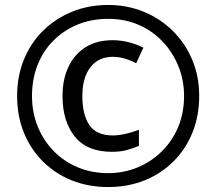

<svg xmlns="http://www.w3.org/2000/svg" viewBox="-20 -744 872 774"><path d="M431 -132Q331 -132 281.5 -193.5Q232 -255 232 -357Q232 -423 255.5 -473.5Q279 -524 324 -553Q369 -582 435 -582Q466 -582 498 -574Q530 -566 558 -552L529 -489Q504 -502 480.5 -508.5Q457 -515 436 -515Q377 -515 344.5 -473Q312 -431 312 -357Q312 -281 340.5 -239.5Q369 -198 435 -198Q458 -198 486.5 -204.5Q515 -211 540 -221V-156Q516 -146 491 -139Q466 -132 431 -132ZM416 10Q336 10 269 -17Q202 -44 152.5 -93.5Q103 -143 76 -210Q49 -277 49 -357Q49 -436 76 -503Q103 -570 153 -619.5Q203 -669 270 -696.5Q337 -724 416 -724Q492 -724 558.5 -697Q625 -670 675.5 -620.5Q726 -571 754.5 -504Q783 -437 783 -357Q783 -277 756 -210Q729 -143 679.5 -93.5Q630 -44 563 -17Q496 10 416 10ZM416 -46Q479 -46 534.5 -69Q590 -92 632.5 -134Q675 -176 698.5 -232.5Q722 -289 722 -357Q722 -421 699 -477.5Q676 -534 635 -577Q594 -620 538.5 -644Q483 -668 416 -668Q349 -668 293 -645Q237 -622 195.5 -580.5Q154 -539 131.5 -482Q109 -425 109 -357Q109 -292 131.5 -235.5Q154 -179 195 -136.5Q236 -94 292.5 -70Q349 -46 416 -46Z"/></svg>

Font: Noto Sans Devanagari Medium
Style: Regular
Weight: 500
Version: Version 2.003